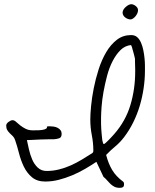

<svg xmlns="http://www.w3.org/2000/svg" viewBox="-20 -902 745 923"><path d="M443.4 -124Q417 -106.4 387.7 -89.4Q358.4 -72.3 326.7 -59.1Q294.9 -45.9 262.7 -37.6Q230.5 -29.3 197.3 -29.3Q158.2 -29.3 133.8 -49.8Q109.4 -70.3 94.7 -100.6Q80.1 -130.9 71.3 -165.5Q62.5 -200.2 52.7 -228.5Q48.8 -240.2 42 -247.1Q35.2 -253.9 27.8 -260.7Q20.5 -267.6 15.1 -276.4Q9.8 -285.2 9.8 -297.9Q9.8 -307.6 21 -315.9Q32.2 -324.2 40 -324.2Q48.8 -324.2 57.1 -316.4Q65.4 -308.6 77.1 -299.3Q88.9 -290 103.5 -282.7Q118.2 -275.4 137.7 -275.4Q150.4 -275.4 167 -275.9Q183.6 -276.4 195.3 -280.3Q204.1 -284.2 205.1 -286.6Q206.1 -289.1 205.6 -291Q205.1 -293 207 -293.9Q209 -294.9 219.7 -294.9Q227.5 -294.9 237.8 -293.5Q248 -292 256.8 -287.6Q265.6 -283.2 271 -275.9Q276.4 -268.6 276.4 -258.8Q276.4 -241.2 264.6 -237.3Q252.9 -233.4 238.3 -232.4Q231.4 -232.4 212.9 -232.4Q194.3 -232.4 173.8 -231.4Q153.3 -230.5 135.3 -229.5Q117.2 -228.5 109.4 -228.5Q113.3 -210 119.1 -184.1Q125 -158.2 134.8 -135.3Q144.5 -112.3 161.6 -96.2Q178.7 -80.1 204.1 -80.1Q234.4 -80.1 263.7 -87.4Q293 -94.7 320.3 -106.9Q347.7 -119.1 373.5 -134.8Q399.4 -150.4 423.8 -166Q427.7 -169.9 428.2 -171.9Q428.7 -173.8 428.7 -178.7Q428.7 -214.8 421.4 -252Q414.1 -289.1 414.1 -328.1Q414.1 -353.5 418 -393.6Q421.9 -433.6 430.7 -478Q439.5 -522.5 454.1 -568.4Q468.8 -614.3 490.7 -651.4Q512.7 -688.5 542 -710.9Q571.3 -733.4 610.4 -733.4Q627.9 -733.4 639.2 -723.6Q650.4 -713.9 657.7 -697.3Q665 -680.7 668.9 -661.1Q672.9 -641.6 674.8 -622.1Q676.8 -602.5 676.8 -586.4Q676.8 -570.3 676.8 -561.5Q676.8 -520.5 670.4 -477.5Q664.1 -434.6 651.9 -393.6Q639.6 -352.5 620.6 -314Q601.6 -275.4 576.2 -242.2Q556.6 -216.8 534.7 -198.7Q512.7 -180.7 490.2 -157.2Q501 -115.2 519.5 -84.5Q538.1 -53.7 571.3 -29.3Q575.2 -25.4 575.7 -23.4Q576.2 -21.5 576.2 -15.6Q576.2 -5.9 570.8 -2.4Q565.4 1 556.6 1Q540 1 529.8 -4.4Q519.5 -9.8 511.2 -17.6Q502.9 -25.4 495.1 -34.7Q487.3 -43.9 477.5 -51.8ZM465.8 -334Q465.8 -318.4 465.8 -305.7Q465.8 -293 466.8 -281.2Q467.8 -269.5 468.8 -256.8Q469.7 -244.1 471.7 -228.5Q472.7 -223.6 474.6 -216.8Q476.6 -210 477.5 -210H481.4Q482.4 -210 488.3 -215.3Q494.1 -220.7 501.5 -228Q508.8 -235.4 516.6 -243.7Q524.4 -252 529.3 -257.8Q584 -320.3 606.9 -397Q629.9 -473.6 629.9 -557.6Q629.9 -560.5 629.9 -569.3Q629.9 -578.1 629.4 -588.4Q628.9 -598.6 628.9 -607.4Q628.9 -616.2 628.9 -619.1Q627.9 -622.1 626.5 -630.4Q625 -638.7 622.1 -647.5Q619.1 -656.2 617.2 -664.6Q615.2 -672.9 614.3 -675.8Q613.3 -677.7 611.8 -680.7Q610.4 -683.6 610.4 -685.5Q581.1 -682.6 559.6 -661.6Q538.1 -640.6 521.5 -608.4Q504.9 -576.2 494.6 -537.1Q484.4 -498 477.5 -460Q470.7 -421.9 468.3 -388.7Q465.8 -355.5 465.8 -334ZM569.3 -840.8Q569.3 -848.6 573.7 -856Q578.1 -863.3 585 -869.1Q591.8 -875 598.6 -878.4Q605.5 -881.8 611.3 -881.8Q615.2 -881.8 620.6 -879.9Q626 -877.9 631.3 -874Q636.7 -870.1 640.1 -864.7Q643.6 -859.4 643.6 -853.5Q643.6 -845.7 640.1 -837.9Q636.7 -830.1 631.3 -823.7Q626 -817.4 619.6 -813Q613.3 -808.6 607.4 -808.6Q602.5 -808.6 596.2 -810.5Q589.8 -812.5 583.5 -816.9Q577.1 -821.3 573.2 -827.6Q569.3 -834 569.3 -840.8Z"/></svg>

Font: Cedarville Cursive
Style: Regular
Weight: 400
Designer: Kimberly Geswein
Foundry: Kimberly Geswein
Version: Version 1.001 2010